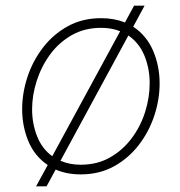

<svg xmlns="http://www.w3.org/2000/svg" viewBox="-20 -604 635 676"><path d="M107 52 148 -23Q102 -54 80 -106.5Q58 -159 58 -220Q58 -276 76.5 -332.5Q95 -389 131 -436Q167 -483 218.5 -511.5Q270 -540 336 -540Q382 -540 420 -525L452 -584H489L449 -510Q496 -479 519 -425.5Q542 -372 542 -310Q542 -254 523.5 -197.5Q505 -141 469 -94Q433 -47 381.5 -18.5Q330 10 264 10Q215 10 176 -7L144 52ZM93 -219Q93 -169 110.5 -124.5Q128 -80 164 -54L403 -494Q373 -506 336 -506Q278 -506 233 -480.5Q188 -455 157 -413Q126 -371 109.5 -320Q93 -269 93 -219ZM264 -24Q322 -24 367 -49.5Q412 -75 443.5 -117Q475 -159 491 -210Q507 -261 507 -311Q507 -363 488.5 -408Q470 -453 432 -479L193 -38Q225 -24 264 -24Z"/></svg>

Font: Be Vietnam Pro Thin
Style: Italic
Weight: 100
Italic angle: -12°
Designer: Lam Bao, Tony Le, Vietanh Nguyen
Foundry: Yellow Type Foundry
Version: Version 1.002; ttfautohint (v1.8.3)